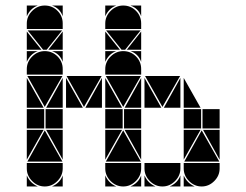

<svg xmlns="http://www.w3.org/2000/svg" viewBox="-20 -677 892 695"><path d="M348 -402 284 -290 221 -402ZM219 -287V-395L280 -287ZM349 -287H289L349 -395ZM142 -492Q169 -492 188 -473Q207 -454 207 -427V-407H77V-427Q77 -453 96.5 -472.5Q116 -492 142 -492ZM142 -657Q169 -657 188 -638Q207 -619 207 -592V-572H77V-592Q77 -618 96.5 -637.5Q116 -657 142 -657ZM142 -2Q116 -2 96.5 -21.5Q77 -41 77 -67V-87H207V-67Q207 -41 187.5 -21.5Q168 -2 142 -2ZM79 -92 142 -205 206 -92ZM206 -402 142 -290 79 -402ZM205 -567 149 -497H136L80 -567ZM140 -212H77V-282H140ZM207 -212H145V-282H207ZM77 -287V-395L138 -287ZM77 -207H138L77 -99ZM207 -287H147L207 -395ZM207 -207V-99L147 -207ZM77 -497V-563L130 -497ZM207 -497H155L207 -563ZM77 -42Q89 -14 117 -2H77ZM77 -492H117Q103 -487 93 -477Q83 -467 77 -453ZM168 -2Q182 -8 192 -18Q202 -28 207 -42V-2ZM77 -657H117Q103 -652 93 -642Q83 -632 77 -618ZM207 -492V-453Q197 -482 168 -492ZM207 -657V-618Q197 -647 168 -657ZM426 -492Q453 -492 472 -473Q491 -454 491 -427V-407H361V-427Q361 -453 380.5 -472.5Q400 -492 426 -492ZM426 -657Q453 -657 472 -638Q491 -619 491 -592V-572H361V-592Q361 -618 380.5 -637.5Q400 -657 426 -657ZM426 -2Q400 -2 380.5 -21.5Q361 -41 361 -67V-87H491V-67Q491 -41 471.5 -21.5Q452 -2 426 -2ZM568 -2Q542 -2 522.5 -21.5Q503 -41 503 -67V-87H633V-67Q633 -41 613.5 -21.5Q594 -2 568 -2ZM710 -2Q684 -2 664.5 -21.5Q645 -41 645 -67V-87H775V-67Q775 -41 755.5 -21.5Q736 -2 710 -2ZM647 -92 710 -205 774 -92ZM363 -92 426 -205 490 -92ZM632 -402 568 -290 505 -402ZM490 -402 426 -290 363 -402ZM489 -567 433 -497H420L364 -567ZM708 -212H645V-282H708ZM424 -212H361V-282H424ZM775 -212H713V-282H775ZM491 -212H429V-282H491ZM361 -287V-395L422 -287ZM645 -287V-395L706 -287ZM503 -287V-395L564 -287ZM645 -207H706L645 -99ZM361 -207H422L361 -99ZM491 -287H431L491 -395ZM633 -287H573L633 -395ZM775 -207V-99L715 -207ZM491 -207V-99L431 -207ZM361 -497V-563L414 -497ZM491 -497H439L491 -563ZM645 -42Q657 -14 685 -2H645ZM503 -42Q515 -14 543 -2H503ZM361 -42Q373 -14 401 -2H361ZM594 -2Q608 -8 618 -18Q628 -28 633 -42V-2ZM452 -2Q466 -8 476 -18Q486 -28 491 -42V-2ZM361 -657H401Q387 -652 377 -642Q367 -632 361 -618ZM361 -492H401Q387 -487 377 -477Q367 -467 361 -453ZM491 -492V-453Q481 -482 452 -492ZM491 -657V-618Q481 -647 452 -657Z"/></svg>

Font: CAT DyFa
Style: Regular
Weight: 400
Designer: Peter Wiegel
Foundry: Peter Wiegel
Version: Version 1.001; ttfautohint (v1.3)